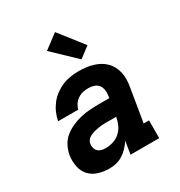

<svg xmlns="http://www.w3.org/2000/svg" viewBox="-182 -898 965 1031"><g transform="rotate(-30 300.0 -382.5)"><path d="M198 8Q163 8 130.5 -2Q98 -12 76.5 -35.5Q55 -59 48.5 -93Q42 -127 47 -161Q52 -189 65.5 -215.5Q79 -242 102 -260.5Q125 -279 152 -291Q179 -303 207 -309.5Q235 -316 263 -318Q291 -320 318 -320H385L387 -333Q390 -351 387.5 -368.5Q385 -386 375 -399Q365 -412 348.5 -417.5Q332 -423 314 -423Q297 -423 280.5 -419.5Q264 -416 249 -406Q234 -396 224 -381.5Q214 -367 210 -350H85Q90 -376 100.5 -400Q111 -424 127.5 -445.5Q144 -467 166.5 -483.5Q189 -500 213 -510Q237 -520 263 -524Q289 -528 314 -528Q336 -528 358 -525.5Q380 -523 400.5 -517Q421 -511 439.5 -501Q458 -491 472.5 -476.5Q487 -462 497 -443.5Q507 -425 511.5 -404Q516 -383 515.5 -360.5Q515 -338 511 -316L477 -110H510V0H332L345 -80Q333 -61 317 -44Q301 -27 281.5 -14.5Q262 -2 240.5 3Q219 8 198 8ZM235 -97Q259 -97 282.5 -104.5Q306 -112 324.5 -129Q343 -146 353 -168.5Q363 -191 367 -214L368 -215H318Q308 -215 298 -215Q288 -215 278 -214Q268 -213 257.5 -211.5Q247 -210 237 -207.5Q227 -205 217 -201.5Q207 -198 197.5 -192.5Q188 -187 182 -178Q176 -169 174 -159Q172 -146 175.5 -133Q179 -120 188 -111.5Q197 -103 209.5 -100Q222 -97 235 -97ZM360 -575 222 -707 310 -773 426 -625Z"/></g></svg>

Font: Iosevka Etoile XBdObl
Style: Regular
Weight: 800
Italic angle: -9°
Designer: Belleve Invis
Foundry: Belleve Invis
Version: Version 15.5.2; ttfautohint (v1.8.4)